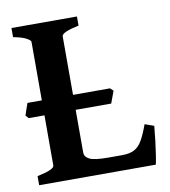

<svg xmlns="http://www.w3.org/2000/svg" viewBox="-73 -678 654 740"><g transform="rotate(-10 254.5 -307.5)"><path d="M349.1 -261.7H26.4L15.6 -273.4Q18.1 -280.8 23.4 -296.6Q28.8 -312.5 31.7 -320.3H354.5L366.7 -309.1ZM497.6 -148.4Q495.1 -120.6 491.5 -89.6Q487.8 -58.6 483.9 -34.2Q480 -9.8 477.5 0H21V-35.6Q87.9 -49.3 87.9 -65.4V-549.3Q87.9 -555.2 72 -564Q56.2 -572.8 21 -579.6V-615.2H277.3V-579.6Q210 -565.4 210 -549.3V-94.7Q210 -77.6 228.8 -68.1Q247.6 -58.6 300.8 -58.6H356Q386.2 -58.6 404.3 -68.4Q422.4 -78.1 435.3 -100.6Q448.2 -123 461.9 -161.1Z"/></g></svg>

Font: Gentium Plus
Style: Bold
Weight: 700
Designer: Victor Gaultney, Annie Olsen, Iska Routamaa, Becca Hirsbrunner
Foundry: SIL International
Version: Version 6.101